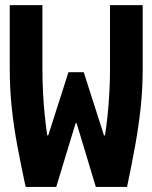

<svg xmlns="http://www.w3.org/2000/svg" viewBox="-20 -740 602 760"><path d="M81.5 0Q63.5 -83.5 49.1 -160.2Q34.7 -236.8 26.6 -312.7Q18.6 -388.7 18.6 -469.2V-719.7H147.9V-469.2Q147.9 -419.9 150.4 -372.6Q152.8 -325.2 157.2 -283Q161.6 -240.7 167 -204.1H170.9L251 -454.1H311.5L391.6 -204.1H395.5Q401.4 -240.7 405.8 -283Q410.2 -325.2 412.8 -372.3Q415.5 -419.4 415.5 -469.2V-719.7H544.9V-469.2Q544.9 -387.7 536.6 -312Q528.3 -236.3 514.4 -159.9Q500.5 -83.5 482.9 0H359.4L283.2 -252.4H279.3L202.6 0Z"/></svg>

Font: Reddit Mono ExtraBold
Style: Regular
Weight: 800
Monospace: yes
Designer: Stephen Hutchings
Foundry: Reddit
Version: Version 1.014